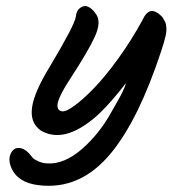

<svg xmlns="http://www.w3.org/2000/svg" viewBox="-20 -594 569 633"><path d="M19 -37.1Q5.9 -64.9 14.6 -85.7Q23.4 -106.4 41.3 -106.2Q59.1 -106 75.2 -88.9Q84 -78.1 88.1 -73.5Q92.3 -68.8 105.5 -62.5Q118.7 -56.2 136.2 -55.2Q192.4 -52.2 250.5 -103Q308.6 -153.8 348.1 -226.1Q349.6 -229.5 361.8 -250.2Q374 -271 383.3 -289.6Q392.6 -308.1 395 -319.8Q324.2 -228.5 276.9 -193.8Q183.6 -122.6 113.8 -164.1Q78.6 -189.5 85.7 -240Q92.8 -290.5 144 -374Q226.6 -512.2 230 -539.1Q231.9 -557.6 241.7 -565.9Q251.5 -574.2 262.2 -574.2Q282.2 -570.8 298.8 -543.9Q313.5 -519 292.7 -473.1Q272 -427.2 210 -332Q195.3 -309.6 186 -292.2Q176.8 -274.9 172.9 -263.4Q168.9 -252 169.4 -244.1Q169.9 -236.3 173.6 -232.4Q177.2 -228.5 184.1 -227.1Q196.8 -224.6 225.3 -245.4Q253.9 -266.1 290 -303.5Q326.2 -340.8 369.4 -400.4Q412.6 -460 449.2 -526.9Q461.9 -554.7 477.5 -557.4Q493.2 -560.1 514.2 -539.1L515.1 -538.1Q522.5 -526.4 524.7 -521.7Q526.9 -517.1 528.3 -504.4Q529.8 -491.7 525.4 -473.1Q521 -454.6 511.2 -424.8Q438 -202.6 348.1 -91.8Q245.1 35.2 104 16.1Q40 7.3 19 -37.1Z"/></svg>

Font: Florida Vibes
Style: Regular
Weight: 400
Italic angle: -30°
Designer: Turbologo.com
Foundry: Turbologo.com
Version: Version 1.000;hotconv 1.0.109;makeotfexe 2.5.65596